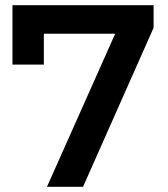

<svg xmlns="http://www.w3.org/2000/svg" viewBox="-20 -720 648 740"><path d="M161 0 424 -590H149V-471H28V-700H572V-613L300 0Z"/></svg>

Font: Montserrat Thin SemiBold
Style: Regular
Weight: 600
Version: Version 9.000